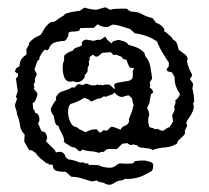

<svg xmlns="http://www.w3.org/2000/svg" viewBox="-20 -411 577 530"><path d="M349 -13 345 -11H339L331 -16L317 -14Q309 -6 306.5 -3Q304 0 301.5 0.5Q299 1 295.5 0.5Q292 0 282 0Q274 0 268 7L263 9L260 8L253 11Q242 7 230.5 6.5Q219 6 208 2L201 7L194 3Q189 -5 178 -5L159 -17L156 -21L157 -27Q154 -37 149 -45.5Q144 -54 141 -64Q134 -64 131.5 -75.5Q129 -87 128 -92Q122 -98 120 -108Q120 -113 126 -122.5Q132 -132 135 -136L134 -142Q141 -156 152.5 -159Q164 -162 176 -168V-169L181 -170L185 -169L193 -177L198 -179L209 -176L216 -180Q222 -180 228 -177Q234 -174 240 -176L242 -175L250 -178Q253 -175 256 -176.5Q259 -178 262 -175Q271 -179 283 -177L296 -165L297 -167L295 -176Q297 -181 303.5 -182.5Q310 -184 318 -185Q326 -186 333.5 -187.5Q341 -189 345 -194Q348 -202 346 -213L350 -223L339 -224Q335 -229 333 -235Q331 -241 329 -246L320 -248L316 -254L301 -260L293 -259L286 -267L262 -265L250 -255H244L236 -260L227 -253L228 -247L225 -242L226 -232Q221 -224 222 -218Q223 -212 214 -204V-199Q212 -193 205.5 -188.5Q199 -184 192 -184Q190 -184 187 -185Q184 -186 182 -187Q172 -184 166.5 -187Q161 -190 158 -196.5Q155 -203 154 -211Q153 -219 153 -226Q153 -232 155 -240L157 -243V-257Q165 -267 181 -271Q183 -276 188.5 -278.5Q194 -281 199 -282L206 -286V-294L210 -299L218 -302Q223 -300 227.5 -300Q232 -300 237 -298Q242 -299 247 -300.5Q252 -302 257 -301L271 -310Q273 -304 278 -299.5Q283 -295 288 -291L291 -296Q295 -298 299 -299Q303 -300 308 -301Q316 -299 323 -296.5Q330 -294 335 -287Q340 -286 348 -283.5Q356 -281 363.5 -277Q371 -273 376 -267.5Q381 -262 381 -256Q392 -244 395 -227Q398 -210 400 -194L393 -183L395 -177L394 -173L393 -170L400 -164L403 -156L397 -151Q396 -145 394.5 -139.5Q393 -134 393 -128L386 -113Q391 -104 392 -94Q389 -86 389 -79Q389 -74 390 -70Q391 -66 392 -61Q394 -59 397.5 -58.5Q401 -58 404 -57L407 -54Q409 -55 414 -55L419 -54L420 -52L431 -50Q435 -53 439 -56Q443 -59 448 -60L458 -76L455 -92L458 -99L459 -100L462 -107L461 -118Q466 -126 464 -135Q469 -137 472 -141.5Q475 -146 477 -151Q469 -163 465.5 -173Q462 -183 462 -198L455 -211Q451 -212 445.5 -213.5Q440 -215 440 -220L446 -228V-239Q444 -241 438.5 -249.5Q433 -258 427.5 -267.5Q422 -277 418 -285.5Q414 -294 414 -296Q400 -306 384.5 -311.5Q369 -317 352 -319L339 -331Q328 -334 314.5 -338.5Q301 -343 290 -343Q286 -341 282 -338.5Q278 -336 273 -336Q268 -336 261 -338.5Q254 -341 249 -344L239 -334Q230 -334 220.5 -334Q211 -334 202 -333L201 -334Q201 -326 194.5 -325Q188 -324 182 -324Q176 -324 172 -322.5Q168 -321 169 -313L163 -302L158 -298Q145 -298 132 -294Q119 -290 115 -276L110 -272L104 -274Q99 -270 95.5 -264.5Q92 -259 89 -253V-248L83 -242L75 -219L81 -208V-204L76 -193L77 -185L73 -179L75 -169L73 -166L83 -154V-148Q81 -142 78.5 -135.5Q76 -129 70 -126L72 -109L75 -107L77 -100Q85 -97 87 -91.5Q89 -86 89 -78L85 -70Q88 -65 90 -59Q92 -53 96 -48Q104 -48 107 -42Q110 -36 110 -29L107 -21L132 4L134 10Q140 8 144 8Q158 8 161 23L169 29Q186 31 201 38L209 37L215 40H222L228 46V44L252 45Q266 52 284 52Q295 52 305 42L311 40L329 41L347 40L352 34Q358 33 363.5 32.5Q369 32 375 32Q381 32 386.5 33.5Q392 35 398 37L403 42Q403 47 402.5 52Q402 57 399 61Q388 67 380.5 71Q373 75 365.5 77.5Q358 80 349.5 81.5Q341 83 329 83L327 82L317 87Q306 87 297 93Q288 99 283 99Q274 99 267 94H268L253 91L247 87L234 90Q220 86 206 81.5Q192 77 177 77L161 63H153Q143 63 134.5 60Q126 57 126 45L121 43L117 44L111 39L110 41Q101 34 92 26.5Q83 19 77 9L76 10L68 4H62Q57 -1 54 -7.5Q51 -14 47 -20L48 -40Q37 -50 35 -66Q33 -82 27 -95Q27 -102 24.5 -108Q22 -114 21 -121L27 -138L24 -144L29 -159L24 -194L30 -201V-204Q30 -206 29 -208.5Q28 -211 26 -209L21 -214L25 -223L34 -228Q34 -250 53 -260V-276Q55 -278 56.5 -281.5Q58 -285 60 -287V-292Q70 -305 88 -313V-312Q94 -316 97.5 -323Q101 -330 105.5 -336Q110 -342 115.5 -346.5Q121 -351 130 -351Q143 -361 157 -369Q158 -372 163.5 -374Q169 -376 176.5 -377.5Q184 -379 190.5 -380Q197 -381 200 -381L213 -390Q229 -385 246 -384L271 -391L284 -384Q290 -386 296.5 -386.5Q303 -387 310 -387H330Q332 -385 335.5 -382.5Q339 -380 342 -379Q360 -379 372 -372Q384 -365 401 -361L411 -348Q418 -346 424.5 -341Q431 -336 434 -329L433 -324L437 -323L455 -307L457 -302Q465 -299 468.5 -290.5Q472 -282 473 -274Q479 -269 488.5 -262.5Q498 -256 498 -247L496 -242Q498 -232 501.5 -223Q505 -214 510 -206L509 -199L504 -193L512 -182L513 -177L511 -167Q516 -147 516 -131L513 -125Q516 -117 514 -110Q512 -103 508.5 -96.5Q505 -90 500.5 -84Q496 -78 494 -71L497 -65L490 -49L491 -44L489 -39L471 -22V-21L468 -14Q452 -5 435 -4Q418 -3 401 3Q397 0 391 -1Q385 -2 378.5 -2.5Q372 -3 367 -4Q362 -5 360 -9L350 -12ZM317 -143Q303 -145 296 -156L291 -151L275 -145H276L272 -144L266 -145Q261 -140 251 -138L250 -139L233 -131L230 -132L224 -137L212 -141Q204 -135 194.5 -131Q185 -127 175 -124Q170 -119 169 -113Q168 -107 168 -101Q168 -88 174 -74.5Q180 -61 194 -59L199 -54H200L216 -46Q226 -51 231 -52.5Q236 -54 247 -54L254 -46L258 -45L266 -52L273 -50Q279 -52 284 -59L288 -61H292L313 -53Q316 -61 324 -63.5Q332 -66 336 -74V-83Q343 -99 347 -112L346 -113L349 -119L344 -140L335 -148Q330 -147 326 -146Q322 -145 317 -143ZM349 -13 350 -12Q349 -13 349 -13ZM227 -254 228 -257 227 -255Z"/></svg>

Font: ErikasBuero
Style: Regular
Weight: 400
Designer: Peter Wiegel
Foundry: Peter Wiegel
Version: Version 1.006